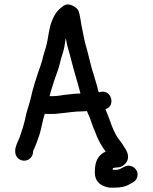

<svg xmlns="http://www.w3.org/2000/svg" viewBox="-20 -681 702 883"><path d="M416 111C416 155.5 444.5 175.9 484 182H504C537.3 182 557.5 177.5 580 164L591 158C601 152.7 607.7 144.5 611 133.5C621.7 98.2 582.3 68.7 552 86L540 92C531.2 97 528.8 98.2 518 100H498L499 98V92C505.8 91 512.6 89 519 89C531.7 89.7 543.8 84.2 555.5 72.5C573.7 54.3 571.5 30 560 9C549.9 -8.6 536 -29.4 523 -45C507.1 -68.9 495.6 -96.3 486 -125L476 -151C472.7 -160.3 469 -169.7 465 -179C511.6 -192.3 494.4 -264.8 448 -259L438 -257H434C431.3 -264.3 429.3 -271.7 428 -279C422.4 -300.1 417.5 -317.1 411 -338C397.4 -376 383.9 -444.4 371 -485C364.9 -509.5 360.7 -538.8 355 -563C350.6 -584.8 348.1 -613.2 341 -631C334.9 -644.8 314.4 -657.6 296 -660.5C278.7 -663.2 264 -648.2 252 -638C238.3 -625.4 228.8 -608.7 221 -590C204.3 -553.8 202.7 -504 191 -463C181.2 -438.5 176.3 -405.4 166 -378C149.1 -329.7 132.2 -279.8 120 -224C109.6 -182.6 103.1 -174.4 95 -131C88 -100.6 79.2 -75.6 71 -51C63.4 -33.2 50 -7.6 50 11V17C50 39.5 68.5 58 91 58C113.5 58 132 39.5 132 17V14C144.4 -10.8 150.6 -31.4 161 -60C169.2 -84.7 176.7 -130 185 -155C185.7 -155.7 186 -156.3 186 -157H227C233 -157 240.7 -157.7 250 -159C285.6 -162 322.6 -169 362 -169C368 -169 374 -169.3 380 -170C382.7 -162.7 386 -155 390 -147C397.1 -130 401.5 -115.2 408 -97L417 -76C419 -71.3 421.7 -64.3 425 -55C436 -29.3 450.2 -5.1 466 16C430.8 32.2 416 60.5 416 111ZM208 -239 214 -261C219.3 -279 224.3 -295 229 -309C238.3 -338.3 249.2 -361.9 256 -392C262.3 -420.6 269 -434.1 275 -460L279 -484C279.7 -490 280.7 -496.3 282 -503L283 -504C288.3 -466.7 297.7 -446.5 307 -407C321.9 -347.2 336 -306.9 350 -251C331.6 -251 316.5 -249.2 298 -247C274.3 -245.5 248.9 -239 227 -239Z"/></svg>

Font: HoneyBee
Style: Bd
Weight: 700
Foundry: Cannot Into Space Fonts
Version: Version 0.89